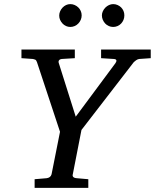

<svg xmlns="http://www.w3.org/2000/svg" viewBox="-20 -911 751 931"><path d="M654.8 -625Q647.5 -624 640.1 -618.9Q632.8 -613.8 628.9 -609.9L375 -280.8L333 -65.9Q330.6 -58.6 335 -53.2Q339.4 -47.9 352.1 -46.9L408.2 -42V0H147.9V-42L206.1 -46.9Q214.8 -47.9 221.2 -52.5Q227.5 -57.1 230 -65.9L271 -272L159.2 -609.9Q155.8 -619.6 150.6 -621.8Q145.5 -624 140.1 -625L84 -628.9V-670.9H342.8V-628.9L278.8 -625Q270.5 -624 266.4 -618.7Q262.2 -613.3 265.1 -605L347.2 -345.2L540 -605Q542 -608.4 543.5 -611.8Q544.9 -615.2 544.4 -617.9Q543.9 -620.6 541.3 -622.6Q538.6 -624.5 532.2 -625L470.2 -628.9V-670.9H710.9V-628.9ZM376 -836.4Q376 -825.2 371.6 -814.9Q367.2 -804.7 359.6 -796.9Q352.1 -789.1 342 -784.7Q332 -780.3 320.8 -780.3Q310.1 -780.3 300.3 -784.7Q290.5 -789.1 283.2 -796.9Q275.9 -804.7 271.5 -814.5Q267.1 -824.2 267.1 -835.4Q267.1 -846.2 271.5 -856.2Q275.9 -866.2 283.2 -874Q290.5 -881.8 300.3 -886.5Q310.1 -891.1 320.8 -891.1Q332 -891.1 342 -886.7Q352.1 -882.3 359.6 -875Q367.2 -867.7 371.6 -857.7Q376 -847.7 376 -836.4ZM583 -836.4Q583 -825.2 578.9 -814.9Q574.7 -804.7 567.4 -796.9Q560.1 -789.1 550 -784.7Q540 -780.3 528.8 -780.3Q517.6 -780.3 507.6 -784.7Q497.6 -789.1 490.2 -796.9Q482.9 -804.7 478.5 -814.9Q474.1 -825.2 474.1 -836.4Q474.1 -846.7 478.8 -856.7Q483.4 -866.7 491 -874.3Q498.5 -881.8 508.5 -886.5Q518.6 -891.1 528.8 -891.1Q540 -891.1 550 -886.7Q560.1 -882.3 567.4 -875Q574.7 -867.7 578.9 -857.7Q583 -847.7 583 -836.4Z"/></svg>

Font: Charis SIL Viet
Style: Italic
Weight: 400
Italic angle: -11°
Foundry: SIL International
Version: Version 5.000